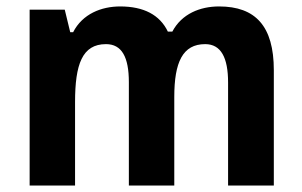

<svg xmlns="http://www.w3.org/2000/svg" viewBox="-20 -576 939 596"><path d="M660 -556C601 -556 544 -533 515 -478H501C476 -530 426 -556 353 -556C295 -556 236 -533 207 -476H198L181 -546H72V0H213V-259C213 -376 235 -439 309 -439C358 -439 380 -399 380 -321V0H521V-275C521 -383 547 -439 617 -439C666 -439 688 -397 688 -320V0H830V-358C830 -495 773 -556 660 -556Z"/></svg>

Font: Noto Sans Malayalam SemiCondensed
Style: Bold
Weight: 700
Width: 4
Designer: Jelle Bosma - Monotype Design Team
Foundry: Monotype Imaging Inc.
Version: Version 2.104